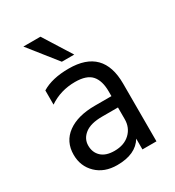

<svg xmlns="http://www.w3.org/2000/svg" viewBox="-175 -818 841 925"><g transform="rotate(-30 246.0 -355.5)"><path d="M291 -560H222L98 -716H193ZM346 -234H258Q194 -234 162 -209Q130 -184 130 -146Q130 -108 155 -84.5Q180 -61 228 -61Q282 -61 314 -91.5Q346 -122 346 -169ZM84 -401V-480Q141 -515 234 -515Q425 -515 425 -321V0H347V-60Q308 5 205 5Q134 5 90.5 -37Q47 -79 47 -143Q47 -216 102.5 -256.5Q158 -297 254 -297H346V-323Q346 -383 319 -413.5Q292 -444 228 -444Q147 -444 84 -401Z"/></g></svg>

Font: Hind Regular
Style: Regular
Weight: 400
Designer: Manushi Parikh, Satya Rajpurohit
Foundry: Indian Type Foundry
Version: Version 1.201;PS 1.0;hotconv 1.0.78;makeotf.lib2.5.61930; tt